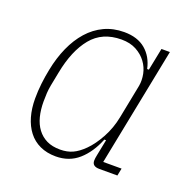

<svg xmlns="http://www.w3.org/2000/svg" viewBox="-101 -618 719 728"><g transform="rotate(20 258.5 -254.0)"><path d="M369 0Q340 0 340 -23Q340 -32 343 -46L356 -111H349Q326 -54 288.5 -21Q251 12 197 12Q161 12 133 -1Q105 -14 86.5 -38Q68 -62 58.5 -95Q49 -128 49 -168Q49 -198 52.5 -228.5Q56 -259 62 -288Q72 -339 91 -381.5Q110 -424 137.5 -455Q165 -486 201 -503Q237 -520 281 -520Q335 -520 367.5 -492.5Q400 -465 410 -418H417L435 -508H469L374 -30H448L442 0ZM204 -18Q232 -18 254 -28Q276 -38 299 -61Q324 -86 345.5 -125.5Q367 -165 376 -211L403 -348Q407 -371 402 -396Q397 -421 381.5 -442Q366 -463 341 -476.5Q316 -490 281 -490Q204 -490 160.5 -437Q117 -384 99 -290L88 -234Q85 -218 84 -202.5Q83 -187 83 -168Q83 -135 90 -107.5Q97 -80 112 -60Q127 -40 149.5 -29Q172 -18 204 -18Z"/></g></svg>

Font: IBM Plex Sans Condensed ExtraLight
Style: Italic
Weight: 200
Width: 3
Italic angle: -11°
Designer: Mike Abbink, Paul van der Laan, Pieter van Rosmalen
Foundry: Bold Monday
Version: Version 1.3